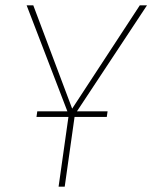

<svg xmlns="http://www.w3.org/2000/svg" viewBox="-20 -701 572 721"><path d="M532 -681 269 -283H384L381 -262H260L223 0H200L237 -262H117L120 -283H233L80 -681H105L251 -293L505 -681Z"/></svg>

Font: Fira Sans Thin
Style: Italic
Weight: 250
Italic angle: -8°
Designer: Carrois Corporate & Edenspiekermann AG
Foundry: Carrois Corporate GbR & Edenspiekermann AG
Version: Version 4.203